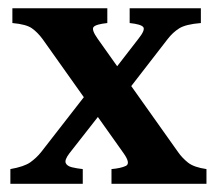

<svg xmlns="http://www.w3.org/2000/svg" viewBox="-20 -450 531 470"><path d="M471.7 -393.6Q434.6 -390.6 418.7 -380.6Q402.8 -370.6 390.1 -354L269.5 -198.2L225.1 -233.9L318.8 -355Q335.9 -376.5 330.8 -383.5Q325.7 -390.6 297.4 -393.6V-429.7H471.7ZM252.9 0V-36.1Q275.9 -38.1 288.1 -43.9Q300.3 -49.8 282.7 -74.7L84.5 -354Q72.3 -370.6 58.3 -380.6Q44.4 -390.6 10.3 -393.6V-429.7H242.7V-393.6Q214.4 -390.6 209 -383.8Q203.6 -377 219.2 -355L416 -77.6Q425.8 -63.5 440.2 -52Q454.6 -40.5 485.4 -36.1V0ZM149.9 -74.7Q137.7 -58.6 140.9 -51Q144 -43.5 156.2 -40.5Q168.5 -37.6 182.6 -36.1V0H5.4V-36.1Q39.1 -42 54.2 -52.7Q69.3 -63.5 80.6 -77.6L205.6 -238.3L249 -201.2Z"/></svg>

Font: Namdhinggo
Style: Bold
Weight: 700
Designer: Victor Gaultney
Foundry: SIL International
Version: Version 3.001